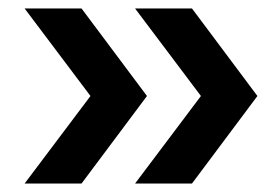

<svg xmlns="http://www.w3.org/2000/svg" viewBox="-20 -510 638 452"><path d="M453 -284 298 -490H432L586 -284L432 -78H298ZM193 -284 38 -490H172L326 -284L172 -78H38Z"/></svg>

Font: Cabin SemiBold
Style: Regular
Weight: 600
Designer: Pablo Impallari
Foundry: Pablo Impallari. http://www.impallari.com Igino Marini. http://www.ikern.com
Version: Version 2.200